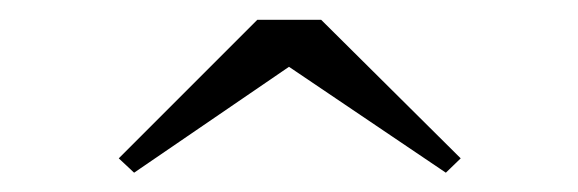

<svg xmlns="http://www.w3.org/2000/svg" viewBox="-20 -790 584 194"><path d="M115.5 -615.5 100 -630 240 -770H304.5L445.5 -630L430.5 -615.5L272 -722.5Z"/></svg>

Font: Bodoni Moda 9pt Medium
Style: Regular
Weight: 500
Designer: Owen Earl
Foundry: indestructible type
Version: Version 2.005